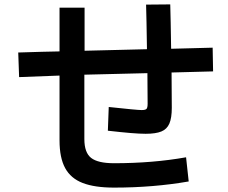

<svg xmlns="http://www.w3.org/2000/svg" viewBox="-20 -823 1040 874"><path d="M827 -107 839 3Q678 31 499 31Q411 31 356.5 10Q302 -11 276.5 -58Q251 -105 251 -184V-479Q130 -475 67 -472L63 -584Q186 -588 251 -589V-788H365V-592Q463 -595 649 -599Q647 -738 645 -802L755 -803Q757 -739 759 -601L948 -606L950 -498L761 -493Q762 -428 762 -332Q762 -286 751 -260.5Q740 -235 714.5 -224.5Q689 -214 643 -214Q616 -214 574 -217.5Q532 -221 471 -228L475 -336Q604 -322 625 -322Q642 -322 647 -327.5Q652 -333 652 -351Q652 -440 651 -490L364 -483V-190Q364 -128 395 -104Q426 -80 499 -80Q675 -80 827 -107Z"/></svg>

Font: IBM Plex Sans JP SemiBold
Style: Regular
Weight: 600
Designer: Mike Abbink; Paul van der Laan; Pieter van Rosmalen; Wujin Sim; Yejin Wi; Jinhee Kim; Boomi Park; Yona Kim; Kichan Ma
Foundry: Sandoll Inc.
Version: Version 1.001